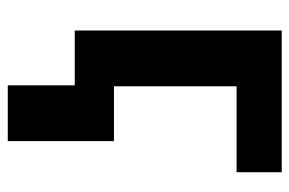

<svg xmlns="http://www.w3.org/2000/svg" viewBox="-148 -437 762 506"><g transform="rotate(90 233.0 -184.0)"><path d="M433.9 -545.5V-426.5H207.4V0H60.4V-545.5ZM351.9 -103.3V176.5H204.9V-103.3Z"/></g></svg>

Font: InterMG
Style: Bold
Weight: 700
Designer: Rasmus Andersson
Foundry: rsms
Version: Version 3.019;December 26, 2023;FontCreator 15.0.0.2955 64-b